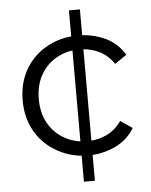

<svg xmlns="http://www.w3.org/2000/svg" viewBox="-54 -690 671 854"><g transform="rotate(-5 281.5 -262.5)"><path d="M335 -530Q391 -526 438 -504Q492 -478 523 -426L470 -390Q443 -430 403 -449Q371 -464 335 -467V-59Q371 -62 403 -77Q443 -96 470 -135L523 -99Q492 -48 438 -22Q391 1 335 5V120H286V4Q227 -2 178 -30Q116 -64 81 -124.5Q46 -185 46 -263Q46 -342 81 -402Q116 -462 178 -496Q227 -523 286 -529V-645H335ZM286 -466Q248 -461 215 -442Q170 -417 144 -371Q118 -325 118 -263Q118 -201 144 -155Q170 -109 215 -84Q248 -65 286 -60Z"/></g></svg>

Font: Modern
Style: Small
Weight: 400
Designer: Julieta Ulanovsky
Foundry: Julieta Ulanovsky
Version: Version 8.000